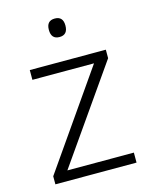

<svg xmlns="http://www.w3.org/2000/svg" viewBox="-111 -801 685 873"><g transform="rotate(-15 231.5 -364.5)"><path d="M422 0H40V-38L352 -486H62V-532H420V-492L109 -47H422ZM232 -729Q271 -729 271 -686Q271 -642 232 -642Q193 -642 193 -686Q193 -729 232 -729Z"/></g></svg>

Font: Noto Sans Lao Light
Style: Regular
Weight: 300
Designer: Monotype Design Team
Foundry: Monotype Imaging Inc.
Version: Version 2.003; ttfautohint (v1.8.4.7-5d5b)